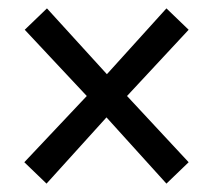

<svg xmlns="http://www.w3.org/2000/svg" viewBox="-20 -585 509 458"><path d="M38 -198 91 -147 234 -305 377 -147 430 -198 283 -356 430 -514 377 -565 235 -408 92 -565 39 -514 187 -356Z"/></svg>

Font: Noto Serif Sinhala ExtraCondensed ExtraBold
Style: Regular
Weight: 800
Width: 2
Designer: Jelle Bosma - Monotype Design Team
Foundry: Monotype Imaging Inc.
Version: Version 2.007